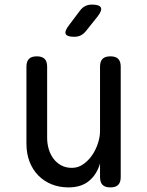

<svg xmlns="http://www.w3.org/2000/svg" viewBox="-20 -805 640 835"><path d="M415 -515Q415 -538 426 -549Q437 -560 460 -560Q483 -560 494 -549Q505 -538 505 -515V-35Q505 -12 494 -1Q483 10 460 10Q437 10 426 -1Q415 -12 415 -35V-94Q401 -46 367 -18Q333 10 278 10Q238 10 204.5 -3.5Q171 -17 146.5 -42Q122 -67 108.5 -102Q95 -137 95 -180V-515Q95 -538 106 -549Q117 -560 140 -560Q163 -560 174 -549Q185 -538 185 -515V-206Q185 -180 192 -156.5Q199 -133 212.5 -115Q226 -97 246 -86Q266 -75 293 -75Q320 -75 342.5 -91Q365 -107 381 -130.5Q397 -154 406 -182Q415 -210 415 -234ZM303 -645Q272 -645 266 -657Q260 -669 279 -694L328 -759Q338 -772 350.5 -778.5Q363 -785 380 -785Q412 -785 418.5 -772.5Q425 -760 405 -734L353 -669Q343 -657 331 -651Q319 -645 303 -645Z"/></svg>

Font: Maple Mono
Style: Regular
Weight: 400
Monospace: yes
Designer: subframe7536
Version: Version 7.300